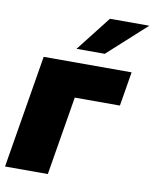

<svg xmlns="http://www.w3.org/2000/svg" viewBox="-83 -800 695 863"><g transform="rotate(10 264.5 -368.0)"><path d="M486.3 -515.6 460.4 -359.4H254.4L194.8 0H-0.5L85 -515.6ZM224.1 -576.7 348.6 -735.8H528.3L353 -576.7Z"/></g></svg>

Font: Inter Display Black
Style: Italic
Weight: 900
Italic angle: -9.39999°
Designer: Rasmus Andersson
Foundry: rsms
Version: Version 4.000;git-a52131595